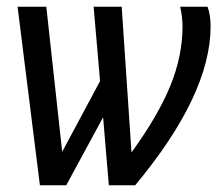

<svg xmlns="http://www.w3.org/2000/svg" viewBox="-20 -548 643 568"><path d="M117 -528 164 -99 276 -308 257 -528H340L369 -97Q448 -206 484 -294.5Q520 -383 520 -470Q520 -497 513 -528H594Q603 -504 603 -470Q603 -268 380 0H302L285 -201L176 0H98L32 -528Z"/></svg>

Font: Libra Sans
Style: Italic
Weight: 400
Italic angle: -12°
Foundry: Context Ltd
Version: Version 1.002